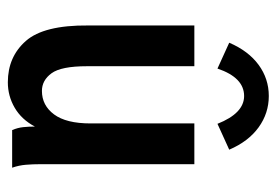

<svg xmlns="http://www.w3.org/2000/svg" viewBox="-128 -567 706 490"><g transform="rotate(90 225.0 -322.0)"><path d="M190 11Q125 11 84.5 -35Q44 -81 45 -194V-465H149V-191Q149 -125 167 -100.5Q185 -76 212 -76Q249 -76 272 -107Q295 -138 295 -200V-465H399V-73Q399 -53 400.5 -35Q402 -17 408 0H312Q306 -14 304.5 -28Q303 -42 303 -58Q285 -24 255 -6.5Q225 11 190 11ZM155 -524 89 -554Q110 -603 145.5 -629Q181 -655 225 -655Q269 -655 305 -629Q341 -603 362 -554L296 -524Q269 -592 225 -592Q178 -592 155 -524Z"/></g></svg>

Font: Inconsolata SemiCondensed Bold
Style: Regular
Weight: 700
Width: 4
Monospace: yes
Designer: Raph Levien, Cyreal, Brenton Simpson
Foundry: Raph Levien, Cyreal, Google
Version: Version 3.001; ttfautohint (v1.8.2.53-6de2)